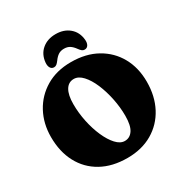

<svg xmlns="http://www.w3.org/2000/svg" viewBox="-210 -1085 1202 1260"><g transform="rotate(-30 391.0 -455.0)"><path d="M384 -715.5Q497 -715.5 579.5 -669.2Q662 -623 707 -542Q752 -461 752 -355.5Q752 -246.5 707.8 -162.8Q663.5 -79 582.8 -31.8Q502 15.5 393 15.5Q279 15.5 196.5 -30.5Q114 -76.5 69.8 -159.8Q25.5 -243 25.5 -354.5Q25.5 -456 69.5 -537.8Q113.5 -619.5 194 -667.5Q274.5 -715.5 384 -715.5ZM518 -232.5Q518 -297 504.2 -363.5Q490.5 -430 466.8 -486Q443 -542 411.5 -576.2Q380 -610.5 345 -610.5Q304.5 -610.5 282.5 -574Q260.5 -537.5 260.5 -467.5Q260.5 -401.5 274.5 -335Q288.5 -268.5 313 -213Q337.5 -157.5 368.5 -123.8Q399.5 -90 433.5 -90Q472 -90 495 -124.5Q518 -159 518 -232.5ZM389 -814.5Q363.5 -814.5 345.8 -803Q328 -791.5 312 -769Q302 -755.5 293.2 -748.2Q284.5 -741 273 -741Q255 -741 246 -756Q237 -771 239 -795.5Q244.5 -855.5 285.5 -890.2Q326.5 -925 389 -925Q451.5 -925 492.5 -890.2Q533.5 -855.5 539 -795.5Q541 -771 531.8 -756Q522.5 -741 504.5 -741Q493.5 -741 484.5 -748.2Q475.5 -755.5 466 -769Q450 -791.5 432.2 -803Q414.5 -814.5 389 -814.5Z"/></g></svg>

Font: Fraunces 72pt S100 Black
Style: Regular
Weight: 900
Version: Version 1.000; ttfautohint (v1.8.3)